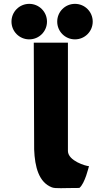

<svg xmlns="http://www.w3.org/2000/svg" viewBox="-20 -974 540 995"><path d="M368.5 -954C317.5 -954 276.5 -913 276.5 -862C276.5 -811 317.5 -770 368.5 -770C419.5 -770 460.5 -811 460.5 -862C460.5 -913 419.5 -954 368.5 -954ZM131.5 -954C80.5 -954 39.5 -913 39.5 -862C39.5 -811 80.5 -770 131.5 -770C182.5 -770 223.5 -811 223.5 -862C223.5 -913 182.5 -954 131.5 -954ZM157 -199C160.5 -108.5 181.4 -28.9 249 -3C268 4.3 307 0 391.1 0C419.8 -21.3 441 -113 441 -113C425.8 -113 333.1 -140.2 332 -191V-753H155Z"/></svg>

Font: Sztylet
Style: Bd
Weight: 700
Foundry: Cannot Into Space Fonts, PlusOne Fonts
Version: Version 0.12